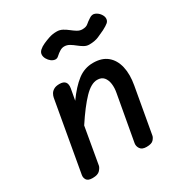

<svg xmlns="http://www.w3.org/2000/svg" viewBox="-174 -859 917 979"><g transform="rotate(-30 284.5 -369.5)"><path d="M88 0Q61 0 52.8 -13.2Q44.5 -26.5 47.5 -42L120.5 -454.5Q122.5 -465 128.5 -475.5Q134.5 -486 146.8 -493.2Q159 -500.5 180 -500.5Q204 -500.5 213.8 -488.2Q223.5 -476 219.5 -452L207.5 -386Q250 -445.5 290.8 -476.8Q331.5 -508 382 -508Q434 -508 465.2 -482Q496.5 -456 507.2 -409.8Q518 -363.5 507 -302.5L459.5 -35.5Q458 -25.5 447 -12.8Q436 0 405.5 0Q379 0 368.8 -15.2Q358.5 -30.5 361.5 -47.5L409.5 -314Q415 -342 411.8 -366.8Q408.5 -391.5 395.5 -407Q382.5 -422.5 357 -422.5Q321.5 -422.5 279.5 -379Q237.5 -335.5 184 -254L146.5 -39Q144.5 -28.5 131.8 -14.2Q119 0 88 0ZM413 -598Q397.5 -598 383 -606.5Q368.5 -615 355 -626Q341.5 -637 327.2 -645.5Q313 -654 297 -654Q283.5 -654 270.8 -646.2Q258 -638.5 245.5 -627Q236 -617.5 224.2 -618.8Q212.5 -620 201.8 -628.2Q191 -636.5 184 -648.8Q177 -661 177 -673Q177 -687.5 189 -698.5Q201 -709.5 219 -717.5Q235.5 -725 256.2 -732Q277 -739 302 -739Q320 -739 335.5 -730.5Q351 -722 364.8 -711Q378.5 -700 392.5 -691.5Q406.5 -683 421.5 -683Q444 -683 455.2 -693Q466.5 -703 484.5 -714.5Q501.5 -726 517.2 -719.5Q533 -713 543.5 -698.8Q554 -684.5 554 -671.5Q554 -657 543.8 -648Q533.5 -639 509.5 -626.5Q492 -618 469 -608Q446 -598 413 -598Z"/></g></svg>

Font: Edu AU VIC WA NT Hand Medium
Style: Regular
Weight: 500
Version: Version 1.001